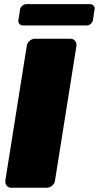

<svg xmlns="http://www.w3.org/2000/svg" viewBox="-20 -882 465 902"><path d="M66.7 -787.5 74.2 -837.5Q75.8 -847.5 84.6 -855Q93.3 -862.5 103.3 -862.5H403.3Q412.5 -862.5 418.8 -856.2Q425 -850 425 -840.8Q425 -840 424.6 -838.8Q424.2 -837.5 424.2 -837.5L416.7 -787.5Q415.8 -780.8 411.2 -775Q406.7 -769.2 400.4 -765.8Q394.2 -762.5 387.5 -762.5H87.5Q78.3 -762.5 72.1 -768.8Q65.8 -775 65.8 -784.2Q65.8 -785 66.2 -785.8Q66.7 -786.7 66.7 -787.5ZM5 -28.3V-33.3L105.8 -666.7Q107.5 -680 118.8 -690Q130 -700 144.2 -700H310.8Q323.3 -700 331.2 -691.7Q339.2 -683.3 339.2 -671.7V-666.7L238.3 -33.3Q236.7 -20 225.4 -10Q214.2 0 200 0H33.3Q20.8 0 12.9 -8.3Q5 -16.7 5 -28.3Z"/></svg>

Font: BoonTook Mon
Style: Italic
Weight: 400
Italic angle: -9°
Designer: Sungsit Sawaiwan
Foundry: FontUni
Version: Version 3.0